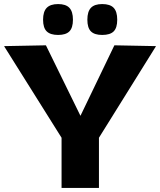

<svg xmlns="http://www.w3.org/2000/svg" viewBox="-20 -925 788 945"><path d="M283 0V-247L0 -698L206 -702L376 -355L543 -702L748 -698L467 -247V0ZM483 -753Q445 -753 427.5 -770.5Q410 -788 410 -828Q410 -868 427.5 -886.5Q445 -905 483 -905Q522 -905 539.5 -886.5Q557 -868 557 -828Q557 -788 539.5 -770.5Q522 -753 483 -753ZM266 -753Q228 -753 210 -770.5Q192 -788 192 -828Q192 -868 210 -886.5Q228 -905 266 -905Q304 -905 321.5 -886.5Q339 -868 339 -828Q339 -788 321.5 -770.5Q304 -753 266 -753Z"/></svg>

Font: Georama SemiExpanded
Style: Bold
Weight: 700
Width: 6
Designer: Jean-Baptiste Levee
Foundry: Production Type
Version: Version 1.001